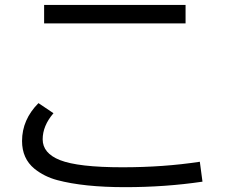

<svg xmlns="http://www.w3.org/2000/svg" viewBox="-20 -755 930 782"><path d="M159.7 -734.9H735.8V-659.7H159.7ZM804.7 -15.1Q653.3 7.3 489.7 7.3Q320.8 7.3 212.9 -21.5Q160.2 -35.6 120.1 -67.9Q69.8 -109.4 69.8 -180.7Q69.8 -267.6 136.7 -335L197.8 -293.9Q153.8 -242.7 153.8 -187.5Q153.8 -130.9 224.1 -103Q298.3 -73.7 478.5 -73.7Q646.5 -73.7 793.9 -96.2Z"/></svg>

Font: FORM UDPGothic
Style: Regular
Weight: 400
Foundry: Pronama LLC
Version: Version 1.05101